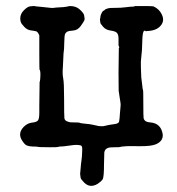

<svg xmlns="http://www.w3.org/2000/svg" viewBox="-20 -464 587 635"><path d="M462 -360Q463 -362 459.5 -362.5Q456 -363 455 -360Q451 -354 450.5 -325Q450 -296 447.5 -278Q445 -260 446 -240.5Q447 -221 447 -214Q447 -207 448 -202Q449 -197 450.5 -181.5Q452 -166 453 -166Q454 -166 454 -121.5Q454 -77 455 -73Q458 -60 478 -59Q512 -56 518 -21Q521 2 496 13Q480 20 441 19.5Q402 19 398.5 19.5Q395 20 387 20.5Q379 21 378 22Q377 23 359.5 23Q342 23 338 25Q327 28 325 40Q325 43 324 78Q324 122 319.5 129Q315 136 303 144Q275 161 254 135Q251 131 249 129Q246 126 245 111L247 89Q248 75 249 70.5Q250 66 251 53Q253 25 251 21Q249 17 247 17Q237 14 221 16Q205 18 198.5 19Q192 20 190.5 20Q189 20 181 20.5Q173 21 172 22Q171 23 145.5 23Q120 23 113.5 22.5Q107 22 106.5 22Q106 22 106 22Q106 22 105 21.5Q104 21 102 21Q99 21 87 20.5Q75 20 68.5 17Q62 14 56 5Q36 -21 58 -44Q70 -56 83 -58Q103 -60 106.5 -67Q110 -74 110 -91Q110 -108 110 -114L111 -193Q112 -193 113 -203Q115 -230 111 -233Q110 -233 110 -290V-347Q105 -359 99.5 -360.5Q94 -362 82 -363.5Q70 -365 60.5 -375Q51 -385 49 -390.5Q47 -396 47 -403Q47 -418 59 -430Q71 -442 79.5 -443Q88 -444 90 -444Q96 -444 96 -443.5Q96 -443 114.5 -441.5Q133 -440 143 -438.5Q153 -437 158 -438Q163 -439 174 -439.5Q185 -440 190 -440.5Q195 -441 201 -442Q207 -443 207.5 -443.5Q208 -444 212 -444Q232 -444 244.5 -432Q257 -420 258 -414Q261 -402 259 -397Q257 -392 247 -378Q237 -364 222 -363Q207 -362 202 -359Q197 -356 195 -351Q193 -346 192.5 -322Q192 -298 191 -294.5Q190 -291 189.5 -274Q189 -257 188 -243Q186 -219 189 -205Q192 -191 192 -135.5Q192 -80 193 -73Q194 -66 201 -63Q208 -60 213 -59.5Q218 -59 230.5 -59Q243 -59 243.5 -58Q244 -57 252 -56Q260 -55 265 -54.5Q270 -54 275 -53.5Q280 -53 286.5 -51.5Q293 -50 295.5 -49.5Q298 -49 298 -49Q298 -49 300.5 -48.5Q303 -48 304 -47.5Q305 -47 313.5 -46.5Q322 -46 328 -48Q340 -51 345 -51.5Q350 -52 361.5 -54Q373 -56 374 -62.5Q375 -69 375.5 -73.5Q376 -78 376.5 -87Q377 -96 378 -104Q380 -117 378 -127.5Q376 -138 374.5 -150Q373 -162 372.5 -162Q372 -162 372 -224L373 -305Q375 -305 374 -309Q373 -313 372.5 -313Q372 -313 372 -313.5Q372 -314 372 -317Q372 -321 372 -335.5Q372 -350 366.5 -355.5Q361 -361 345.5 -363Q330 -365 321 -375.5Q312 -386 312 -388.5Q312 -391 311 -395.5Q310 -400 311 -402Q312 -404 312 -407.5Q312 -411 314 -416Q316 -421 317.5 -423.5Q319 -426 320.5 -427.5Q322 -429 322.5 -428.5Q323 -428 325.5 -430.5Q328 -433 328.5 -433Q329 -433 330.5 -434Q332 -435 334.5 -435.5Q337 -436 340 -437Q343 -438 361.5 -438Q380 -438 395.5 -440Q411 -442 417 -442Q423 -442 425 -443L426 -444Q427 -444 455 -444Q484 -444 487 -443Q510 -433 518 -409Q522 -395 515 -384Q503 -365 475 -362Q465 -362 462 -360Z"/></svg>

Font: TT2020 Style E
Style: Regular
Weight: 400
Version: Version 00.2